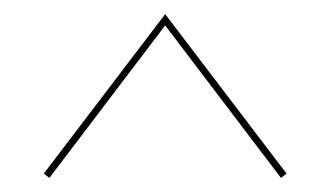

<svg xmlns="http://www.w3.org/2000/svg" viewBox="-20 -490 468 272"><path d="M42 -244 214 -470 386 -244 378 -238 214 -454 50 -238Z"/></svg>

Font: Ysabeau SC Hairline
Style: Regular
Weight: 100
Designer: Christian Thalmann (Catharsis Fonts)
Version: Version 0.003